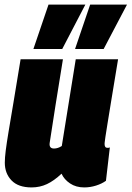

<svg xmlns="http://www.w3.org/2000/svg" viewBox="-20 -809 575 839"><path d="M118 10Q60 10 30.5 -20.5Q1 -51 1 -98Q1 -119 5 -151Q9 -183 17.5 -234Q26 -285 39 -362Q52 -439 70 -550H255Q237 -439 222.5 -348.5Q208 -258 197 -184Q194 -160 216 -160Q233 -160 250 -171L311 -550H496Q478 -443 467 -374.5Q456 -306 449.5 -267Q443 -228 440.5 -210Q438 -192 437.5 -187Q437 -182 437 -180Q437 -163 449 -163Q450 -163 453 -163Q456 -163 460 -165L443 -19Q425 -6 399.5 2Q374 10 348 10Q312 10 286 -7.5Q260 -25 249 -50Q216 -19 185 -4.5Q154 10 118 10ZM308 -595 374 -789H535L433 -595ZM126 -595 192 -789H353L252 -595Z"/></svg>

Font: Georama SemiCondensed Black
Style: Italic
Weight: 900
Width: 4
Italic angle: -9°
Designer: Jean-Baptiste Levee
Foundry: Production Type
Version: Version 1.000